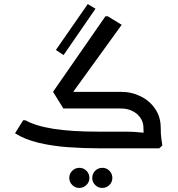

<svg xmlns="http://www.w3.org/2000/svg" viewBox="-20 -730 874 945"><path d="M310 -236 241 -278 499 -650H510L579 -608ZM467 0Q392 0 315.5 -5.5Q239 -11 171 -27Q103 -43 54 -74L94 -138H105Q155 -110 243 -96Q331 -82 467 -82H545V0ZM545 0V-82H595Q620 -82 644.5 -80.5Q669 -79 685 -77Q701 -75 701 -75V0ZM686 -102Q686 -128 671.5 -149.5Q657 -171 632 -183.5Q607 -196 575 -196H468V-207L477 -278H575Q628 -278 673 -255.5Q718 -233 744.5 -193Q771 -153 771 -102ZM695 0Q693 -17 689.5 -41.5Q686 -66 686 -102H771Q771 -70 774 -49Q777 -28 779 -14L764 0ZM292 -196 241 -278H542V-196ZM293 -459 255 -484 412 -710 450 -687ZM370 195Q350 195 335.5 180.5Q321 166 321 146Q321 125 335.5 110.5Q350 96 371 96Q391 96 405.5 110.5Q420 125 420 146Q420 166 405.5 180.5Q391 195 370 195ZM483 195Q463 195 448.5 180.5Q434 166 434 146Q434 125 448.5 110.5Q463 96 484 96Q504 96 518.5 110.5Q533 125 533 146Q533 166 518.5 180.5Q504 195 483 195Z"/></svg>

Font: Fustat Medium
Style: Regular
Weight: 500
Designer: Mohamed Gaber, Khaled Hosny, Laura Garcia Mut
Foundry: Kief Type Foundry, Alif Type Foundry, Hard Type Foundry
Version: Version 1.007